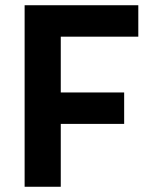

<svg xmlns="http://www.w3.org/2000/svg" viewBox="-20 -713 571 733"><path d="M74 0H212V-240H454V-360H212V-573H508V-693H74Z"/></svg>

Font: RazerF5
Style: Bold
Weight: 700
Foundry: Razer Inc.
Version: Version 1.000;PS 001.001;hotconv 1.0.56